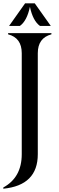

<svg xmlns="http://www.w3.org/2000/svg" viewBox="-25 -939 357 1169"><path d="M127.9 -918.9H186.5L284.2 -781.2H218.3Q175.3 -812 157.2 -897.5Q139.2 -812 96.2 -781.2H30.3ZM24.4 -737.3H288.1V-730Q205.1 -708 205.1 -615.2V0Q205.1 189.5 -4.9 210V202.6Q107.4 141.1 107.4 0V-615.2Q107.4 -708.5 24.4 -730Z"/></svg>

Font: Modern Antiqua
Style: Book
Weight: 400
Designer: Wojciech Kalinowski "wmk69" (wmk69@o2.pl)
Foundry: Wojciech Kalinowski "wmk69" (wmk69@o2.pl)
Version: Version 3.1.0; 2021-05-28